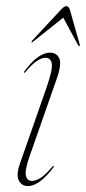

<svg xmlns="http://www.w3.org/2000/svg" viewBox="-20 -606 283 633"><path d="M85.5 -9.5Q97 -9.5 113 -19Q129 -28.5 152.5 -56.5Q155 -60 157 -58.5Q158.5 -57 156 -54Q132 -22 111 -7.2Q90 7.5 72 7.5Q51.5 7.5 42 -10.8Q32.5 -29 46 -67.5L133.5 -317.5Q154 -376.5 150.8 -396Q147.5 -415.5 129.5 -415.5Q118.5 -415.5 103 -406Q87.5 -396.5 64 -368.5Q61 -365 59.5 -366.5Q58 -368 60.5 -371Q84.5 -403.5 105.5 -418Q126.5 -432.5 144.5 -432.5Q166.5 -432.5 175.2 -414Q184 -395.5 168 -349L77.5 -90.5Q61 -43 65.5 -26.2Q70 -9.5 85.5 -9.5ZM242 -454.3Q240.7 -452.9 237.8 -456.7L188.6 -547.8L89 -468.5Q84.7 -465.3 83.6 -466.9Q83.4 -468.4 86.6 -472.7L181.3 -574.5Q191.9 -586.2 199.5 -585.6Q207.1 -585 210.9 -572.2L242.6 -460.3Q244.2 -455.7 242 -454.3Z"/></svg>

Font: Fraunces 144pt Thin
Style: Italic
Weight: 100
Italic angle: -16°
Version: Version 1.000;[b76b70a41]